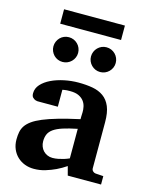

<svg xmlns="http://www.w3.org/2000/svg" viewBox="-128 -943 809 1036"><g transform="rotate(15 276.5 -425.0)"><path d="M350.1 0 336.9 -49.8Q311 -32.2 282.7 -18.6Q257.8 -6.8 227.1 2.7Q196.3 12.2 163.1 12.2Q135.7 12.2 112.1 3.2Q88.4 -5.9 70.6 -22.7Q52.7 -39.6 42.5 -63.5Q32.2 -87.4 32.2 -117.2Q32.2 -139.6 35.9 -158.7Q39.6 -177.7 50.5 -194.1Q61.5 -210.4 82 -225.3Q102.5 -240.2 136.5 -254.4Q170.4 -268.6 219.7 -282.7Q269 -296.9 337.9 -312V-324.2Q337.9 -331.5 338.4 -337.4Q338.4 -344.2 338.9 -351.1Q339.4 -365.2 335.9 -381.6Q332.5 -397.9 322.3 -411.9Q312 -425.8 293.5 -434.8Q274.9 -443.8 245.1 -443.8Q234.9 -443.8 226.8 -443.4Q218.8 -442.9 213.4 -441.9Q207 -440.9 202.1 -439.9V-345.2H99.1Q86.4 -344.2 76.7 -347.7Q68.4 -350.6 61.3 -357.9Q54.2 -365.2 54.2 -380.9Q54.2 -408.7 74 -430.7Q93.8 -452.6 125.7 -468Q157.7 -483.4 197.5 -491.7Q237.3 -500 276.9 -500Q319.8 -500 355.5 -493.7Q391.1 -487.3 416.7 -469Q442.4 -450.7 456.3 -417.5Q470.2 -384.3 470.2 -330.1V-73.2Q470.2 -64 476.6 -57.4Q482.9 -50.8 492.2 -49.8L536.1 -46.9V0ZM336.9 -257.8Q288.6 -248 257.1 -237.8Q225.6 -227.5 207 -214.4Q188.5 -201.2 181.2 -184.3Q173.8 -167.5 173.8 -145Q173.8 -129.4 179 -116Q184.1 -102.5 193.6 -92.5Q203.1 -82.5 216.3 -76.7Q229.5 -70.8 245.1 -70.8Q261.2 -70.8 277.6 -74.2Q293.9 -77.6 307.1 -81.5Q322.8 -86.4 336.9 -92.8ZM232.9 -653.8Q232.9 -639.6 227.5 -627.2Q222.2 -614.7 212.6 -605.2Q203.1 -595.7 190.4 -590.3Q177.7 -585 163.6 -585Q149.4 -585 136.7 -590.3Q124 -595.7 114.7 -605.2Q105.5 -614.7 100.1 -627.2Q94.7 -639.6 94.7 -653.8Q94.7 -668 100.1 -680.7Q105.5 -693.4 114.7 -702.9Q124 -712.4 136.7 -717.8Q149.4 -723.1 163.6 -723.1Q177.7 -723.1 190.4 -717.8Q203.1 -712.4 212.6 -702.9Q222.2 -693.4 227.5 -680.7Q232.9 -668 232.9 -653.8ZM442.9 -653.8Q442.9 -639.6 437.5 -627.2Q432.1 -614.7 422.6 -605.2Q413.1 -595.7 400.4 -590.3Q387.7 -585 373.5 -585Q359.4 -585 346.9 -590.3Q334.5 -595.7 325 -605.2Q315.4 -614.7 310.1 -627.2Q304.7 -639.6 304.7 -653.8Q304.7 -668 310.1 -680.7Q315.4 -693.4 325 -702.9Q334.5 -712.4 346.9 -717.8Q359.4 -723.1 373.5 -723.1Q387.7 -723.1 400.4 -717.8Q413.1 -712.4 422.6 -702.9Q432.1 -693.4 437.5 -680.7Q442.9 -668 442.9 -653.8ZM98.6 -781.2V-861.8H438.5V-781.2Z"/></g></svg>

Font: Charis SIL Eur
Style: Bold
Weight: 700
Foundry: SIL International
Version: Version 5.000